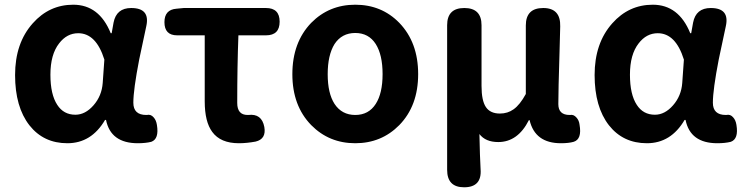

<svg xmlns="http://www.w3.org/2000/svg" viewBox="-20 -594 3164 815"><path d="M266 14Q165 14 105 -62Q44 -140 44 -275.5Q44 -411 119 -495Q189 -574 291 -574Q401 -574 450 -453H454L462 -498Q474 -560 537 -560Q618 -560 601 -483Q596 -460 586 -412.5Q576 -365 571 -342Q546 -213 546 -158Q546 -106 601 -106Q602 -106 603 -106Q620 -110 632 -96Q643 -84 646 -64Q656 -4 622 8Q598 14 565 14Q450 14 430 -85H426Q368 14 266 14ZM300 -107Q342 -107 377 -147Q412 -187 416 -242L423 -341Q388 -453 312 -453Q264 -453 231 -410Q194 -363 194 -277Q194 -193 223 -149Q250 -107 300 -107Z M994 14Q916 14 881 -34Q849 -77 849 -164V-444H732Q678 -444 678 -500Q678 -553 729 -557L760 -560H963H1109Q1167 -560 1167 -502Q1167 -444 1109 -444H992Q987 -313 987 -157Q987 -106 1031 -106Q1033 -106 1034 -106Q1091 -113 1102 -55Q1111 -4 1065 7Q1027 14 994 14Z M1488 14Q1377 14 1301 -63Q1221 -145 1221 -279Q1221 -414 1301 -497Q1377 -574 1488 -574Q1600 -574 1675 -497Q1755 -414 1755 -279.5Q1755 -145 1675 -63Q1599 14 1488 14ZM1488 -106Q1545 -106 1575 -153Q1604 -198 1604 -279.5Q1604 -361 1575 -407Q1545 -454 1488 -454Q1431 -454 1400 -407Q1371 -360 1371 -279Q1371 -198 1400 -153Q1431 -106 1488 -106Z M1950 201Q1878 201 1878 127V-179V-487Q1878 -560 1951 -560Q2024 -560 2024 -487V-229Q2024 -167 2042.5 -139.5Q2061 -112 2102 -112Q2135 -112 2160 -130Q2187 -149 2212 -195V-486Q2212 -560 2286 -560Q2360 -560 2358 -482Q2357 -445 2355 -369Q2350 -211 2350 -152Q2350 -106 2398 -106Q2399 -106 2400 -106Q2415 -109 2427 -95Q2438 -83 2440 -65Q2451 -3 2415 8Q2394 14 2361 14Q2251 14 2228 -84H2225Q2178 9 2095 9Q2041 9 2015 -25Q2017 72 2020 124Q2026 201 1950 201Z M2726 14Q2625 14 2565 -62Q2504 -140 2504 -275.5Q2504 -411 2579 -495Q2649 -574 2751 -574Q2861 -574 2910 -453H2914L2922 -498Q2934 -560 2997 -560Q3078 -560 3061 -483Q3056 -460 3046 -412.5Q3036 -365 3031 -342Q3006 -213 3006 -158Q3006 -106 3061 -106Q3062 -106 3063 -106Q3080 -110 3092 -96Q3103 -84 3106 -64Q3116 -4 3082 8Q3058 14 3025 14Q2910 14 2890 -85H2886Q2828 14 2726 14ZM2760 -107Q2802 -107 2837 -147Q2872 -187 2876 -242L2883 -341Q2848 -453 2772 -453Q2724 -453 2691 -410Q2654 -363 2654 -277Q2654 -193 2683 -149Q2710 -107 2760 -107Z"/></svg>

Font: GenSenRounded TW B
Style: Regular
Weight: 700
Version: Version 1.501;PS 1;hotconv 16.6.51;makeotf.lib2.5.65220